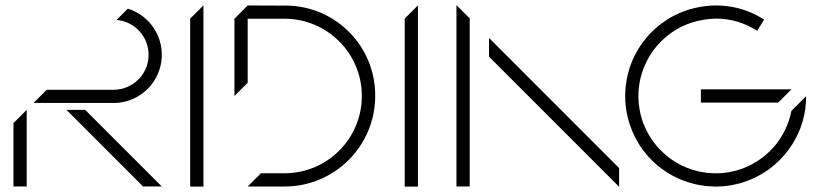

<svg xmlns="http://www.w3.org/2000/svg" viewBox="-20 -721 3161 742"><path d="M32 -0.5H83.2V-296.4L32 -245.2ZM421.1 -323C512.9 -324 590.2 -391.8 603.4 -482.6C616.6 -573.5 561.7 -660.4 474 -687.5L430.5 -644C502.3 -637.9 556.7 -576.6 554.2 -504.6C551.7 -432.6 493.1 -375.2 421.1 -374.1C420.3 -374.1 419.6 -374 418.9 -374H160.6L109.7 -323.2H416.3C417.9 -323.2 419.5 -323 421.1 -323ZM309.2 -296.4H236.8L532.9 -0.3H605.3Z M766.2 0.1V-700.2L715 -649.1V0.1Z M937.2 -699.9V-699.8L886 -648.6V-350L937.2 -401.2V-648.6H1066.3L1072.3 -648.5C1075.3 -648.6 1077.3 -648.6 1079.8 -648.6C1244.7 -648.6 1378.4 -514.9 1378.4 -350C1378.4 -185.1 1244.7 -51.4 1079.8 -51.4H988.4L937.2 -0.2H1079.8C1273 -0.1 1429.8 -156.6 1430 -349.8C1431.7 -539.5 1280.6 -695.3 1091 -699.3Z M1595.2 0.1V-700.2L1544 -649.1V0.1Z M1744 -0.5H1795.2V-650L1744 -701.2ZM2372.7 1V-71.4L1869.9 -574.3V-501.9Z M2688.7 -324.5H2987.3L3038.5 -375.7H2688.7ZM3095.3 -349.3 3038.4 -292.4C3030.9 -254.1 3016.1 -217.6 2994.6 -184.9C2991.9 -180.9 2989.2 -176.8 2986.3 -173L2986.2 -172.7C2963.7 -142.3 2935.7 -116.4 2903.6 -96.4C2897.6 -92.6 2891.4 -89.1 2885.2 -85.8C2882.7 -84.5 2880.3 -83.2 2877.7 -81.9C2870.4 -78.3 2863 -75 2855.6 -72C2853.6 -71.2 2851.7 -70.6 2849.7 -69.8C2842.9 -67.3 2836 -65 2829 -63C2827.3 -62.5 2825.8 -62 2824.1 -61.5C2815.9 -59.3 2807.6 -57.5 2799.3 -56C2797.5 -55.6 2795.6 -55.4 2793.8 -55.1C2786.1 -53.8 2778.5 -52.9 2770.8 -52.2C2769.7 -52.2 2768.6 -52 2767.4 -51.9C2759.1 -51.3 2750.8 -51.2 2742.4 -51.3C2737.5 -51.3 2732.7 -51.7 2727.8 -52C2722.7 -52.3 2717.6 -52.5 2712.5 -53.1C2708.5 -53.5 2704.7 -54.3 2700.8 -54.9C2695 -55.7 2689.2 -56.6 2683.5 -57.7C2679.8 -58.5 2676.3 -59.6 2672.7 -60.5C2667 -61.9 2661.3 -63.3 2655.8 -65C2648.9 -67.2 2642.3 -69.8 2635.7 -72.4C2633.6 -73.2 2631.5 -73.9 2629.4 -74.7C2558.2 -105.1 2501.4 -161.8 2470.9 -233C2470.8 -233.3 2470.6 -233.7 2470.5 -234C2466.9 -242.4 2463.8 -251.1 2461 -259.8C2460.8 -260.5 2460.6 -261.1 2460.3 -261.8C2457.7 -270.3 2455.5 -279.1 2453.6 -287.9C2453.4 -288.8 2453.2 -289.6 2453 -290.6C2451.3 -299.4 2449.9 -308.3 2448.9 -317.3C2448.8 -318.3 2448.7 -319.3 2448.6 -320.3C2447.7 -329.3 2447.2 -338.4 2447.2 -347.7V-350.6C2447.2 -359.6 2447.7 -368.5 2448.5 -377.3C2448.7 -378.6 2448.7 -379.9 2448.8 -381.1C2449.7 -389.5 2451 -397.7 2452.6 -405.9C2452.9 -407.5 2453.1 -409.1 2453.4 -410.7C2455.2 -419.4 2457.4 -427.9 2460 -436.3C2460.2 -437.1 2460.4 -438 2460.7 -438.9C2480.8 -502.8 2521.7 -558.1 2576.9 -596.1C2577.8 -596.7 2578.7 -597.4 2579.6 -597.9C2594.7 -608.1 2610.7 -616.8 2627.4 -624C2629.5 -624.9 2631.6 -625.7 2633.8 -626.7C2639.4 -629 2645.2 -631 2651 -633C2654.2 -634 2657.4 -635.2 2660.6 -636.1C2665.6 -637.6 2670.7 -638.8 2675.8 -640C2683.6 -641.9 2691.4 -643.5 2699.3 -644.7C2701 -645 2702.9 -645.3 2704.7 -645.5C2718.4 -647.5 2732.2 -648.7 2746 -649.1C2803 -649.5 2858.8 -633 2906.3 -601.7L2932.8 -645.3C2863 -690.5 2779 -708.5 2696.7 -696C2694.9 -695.7 2693 -695.4 2691.2 -695.1C2681.6 -693.6 2672.1 -691.7 2662.8 -689.5C2657.2 -688.1 2651.5 -686.8 2646 -685.1C2642 -684 2638.2 -682.6 2634.4 -681.3C2627.8 -679.1 2621.2 -676.7 2614.7 -674.1C2612.1 -673.1 2609.4 -672 2606.8 -670.9C2589.2 -663.3 2572.3 -654.4 2556.1 -644C2554.4 -642.9 2553 -641.7 2551.3 -640.6C2549.9 -639.7 2548.6 -638.6 2547.2 -637.7C2482.9 -593.5 2435.2 -529 2411.9 -454.5C2411.1 -451.8 2410.5 -449.1 2409.8 -446.4C2407.4 -438.1 2405.1 -429.9 2403.4 -421.5C2402.7 -418.5 2402.4 -415.4 2401.8 -412.3C2400.3 -403.9 2398.9 -395.5 2397.9 -387C2397.7 -384.6 2397.6 -382.1 2397.4 -379.7C2396.6 -370.2 2396 -360.8 2396 -351.3V-349.9C2396 -348.4 2396.2 -347 2396.2 -345.5C2396.3 -335.6 2396.8 -325.7 2397.7 -315.7C2397.9 -313.8 2398.2 -312 2398.4 -310.1C2399.5 -300.4 2400.9 -290.7 2402.9 -281.1C2403.2 -279.4 2403.7 -277.7 2404.1 -275.9C2406.1 -266.3 2408.5 -256.8 2411.4 -247.3C2411.9 -245.9 2412.4 -244.4 2412.9 -243C2415.9 -233.5 2419.3 -224.1 2423.2 -214.8C2423.6 -213.7 2424.2 -212.7 2424.6 -211.6C2428.7 -202.1 2433.1 -192.8 2438.1 -183.6C2438.4 -183.1 2438.7 -182.7 2438.9 -182.3C2442.9 -174.9 2446.9 -167.5 2451.5 -160.3C2489.6 -101.2 2544.6 -55 2609.3 -27.7C2613.5 -26 2617.9 -24.6 2622.1 -23C2628.1 -20.7 2634 -18.3 2640.2 -16.3C2647.5 -14 2655.1 -12.2 2662.6 -10.4C2666 -9.6 2669.3 -8.5 2672.7 -7.8C2679.8 -6.3 2687.1 -5.3 2694.3 -4.2C2698.5 -3.5 2702.6 -2.7 2706.7 -2.3C2712.9 -1.6 2719.2 -1.3 2725.5 -1C2731 -0.6 2736.4 -0.2 2741.9 -0.1C2743.3 -0.1 2744.7 0.1 2746.1 0.1C2754.6 0.1 2763 -0.3 2771.4 -0.9C2772.6 -0.9 2773.8 -1.2 2775.1 -1.3C2784.3 -2 2793.3 -3.2 2802.3 -4.7C2804.3 -5 2806.4 -5.3 2808.4 -5.7C2818.3 -7.5 2828 -9.6 2837.6 -12.2C2839.5 -12.7 2841.5 -13.4 2843.4 -13.9C2851.7 -16.3 2859.9 -19.1 2867.9 -22.1C2870 -22.8 2872.2 -23.5 2874.2 -24.4C2883.2 -27.9 2891.9 -31.9 2900.4 -36.1C2903.3 -37.5 2906.1 -39 2909 -40.5C2917 -44.7 2924.9 -49.2 2932.6 -54.1C2933.5 -54.7 2934.5 -55.2 2935.4 -55.8C2970.7 -78.5 3001.5 -107.4 3026.5 -141.1L3027 -141.9C3030.4 -146.5 3033.6 -151.1 3036.8 -155.9C3037.5 -157 3038.3 -158 3039.1 -159.1C3076.2 -215.6 3095.8 -281.8 3095.3 -349.3Z"/></svg>

Font: Expanse
Style: Expanse
Weight: 400
Designer: Ryan Lin
Version: Version 1.0